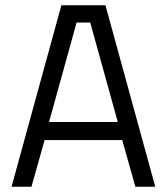

<svg xmlns="http://www.w3.org/2000/svg" viewBox="-20 -712 636 732"><path d="M100 0 150 -178H446L496 0H572L382 -692H214L24 0ZM324 -626 429 -247H167L272 -626Z"/></svg>

Font: Sunflower Light
Style: Regular
Weight: 300
Designer: JIKJI
Foundry: JIKJI
Version: Version 1.00